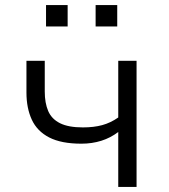

<svg xmlns="http://www.w3.org/2000/svg" viewBox="-20 -735 663 755"><path d="M445 0V-216Q415 -193 378.5 -181.5Q342 -170 300 -170Q221 -170 173.5 -194.5Q126 -219 105 -264.5Q84 -310 84 -371V-496H156V-375Q156 -330 169.5 -298.5Q183 -267 216 -250.5Q249 -234 306 -234Q349 -234 382 -243Q415 -252 445 -273V-496H517V0ZM356 -631V-715H441V-631ZM161 -631V-715H246V-631Z"/></svg>

Font: Nunito Sans 6pt Light
Style: Regular
Weight: 300
Version: Version 3.101;gftools[0.9.27]